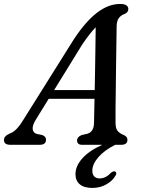

<svg xmlns="http://www.w3.org/2000/svg" viewBox="-47 -730 716 968"><path d="M133.5 -126.5Q115.5 -97 117.8 -78.8Q120 -60.5 138 -55L166.5 -49Q185 -41.5 185 -26Q185 0 153 0H5.5Q-27 0 -27 -24Q-27 -34.5 -20 -42.2Q-13 -50 4.5 -58Q21.5 -63.5 39 -82.5Q56.5 -101.5 73.5 -130.5L325 -531.5Q385 -622.5 442.5 -666.2Q500 -710 558 -710Q581 -710 590.5 -703Q600 -696 600 -684.5Q600 -667.5 581 -659.5Q562 -653 551.5 -638Q541 -623 541 -594.5Q540.5 -563.5 539.8 -513Q539 -462.5 538.2 -403.2Q537.5 -344 536.8 -286Q536 -228 535.5 -181Q535 -134 535.5 -108.5Q536 -83 545.5 -70.5Q555 -58 579.5 -48Q595.5 -40 595.5 -25Q595.5 0 564 0H534Q480.5 26.5 449.5 61.8Q418.5 97 418.5 130.5Q418.5 150 428.5 159.8Q438.5 169.5 454.5 169.5Q486.5 169.5 510.5 142.5Q523 132 531.5 134Q536.5 135 538.8 141Q541 147 534 157.5Q521.5 180.5 490 199Q458.5 217.5 418.5 217.5Q376.5 217.5 355 199Q333.5 180.5 333.5 148Q333.5 107.5 367.5 69Q401.5 30.5 468.5 0H366.5Q341.5 0 341.5 -22.5Q341.5 -39.5 364.5 -49L394.5 -56Q426 -66 427 -110Q428 -153.5 429.5 -232H198.5ZM366.5 -504 226 -276H430.5Q431.5 -330 432.5 -387.5Q433.5 -445 434.2 -498.5Q435 -552 435.5 -592.5Q422 -579 404.8 -557.2Q387.5 -535.5 366.5 -504Z"/></svg>

Font: Fraunces 9pt Soft
Style: Italic
Weight: 400
Italic angle: -16°
Version: Version 1.000;[0bf87f6ff]